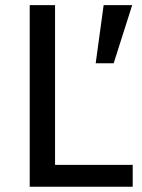

<svg xmlns="http://www.w3.org/2000/svg" viewBox="-20 -709 540 729"><path d="M92.8 0V-689.5H189V-83H483.9V0ZM343.3 -468.8 373.5 -689.5H481.9L411.6 -468.8Z"/></svg>

Font: Shanti
Style: Regular
Weight: 400
Designer: Vernon Adams
Foundry: Vernon Adams
Version: Version 1.100; ttfautohint (v1.8.4)